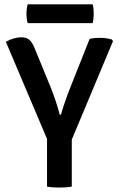

<svg xmlns="http://www.w3.org/2000/svg" viewBox="-20 -863 549 888"><path d="M197.5 -286.5H312V0Q299 2.5 283.5 3.5Q268 4.5 255 4.5Q243 4.5 226.8 3.5Q210.5 2.5 197.5 0ZM394.5 -683Q406.5 -686 418.8 -687Q431 -688 442 -688Q457 -688 471.5 -686Q486 -684 498 -680L502.5 -672.5L303.5 -197H207.5L7 -670Q25.5 -680 43.5 -685.2Q61.5 -690.5 78.5 -690.5Q102.5 -690.5 116 -678.8Q129.5 -667 139.5 -641.5L214 -460Q225 -433 236.5 -398.8Q248 -364.5 256.5 -332.5H262Q267.5 -353.5 275.8 -377.8Q284 -402 292.2 -424.8Q300.5 -447.5 307 -463ZM108 -756Q105 -767 103.8 -776.8Q102.5 -786.5 102.5 -799Q102.5 -811.5 103.8 -821.5Q105 -831.5 108 -843H408.5Q411.5 -831.5 412.5 -822.2Q413.5 -813 413.5 -800Q413.5 -775.5 408.5 -756Z"/></svg>

Font: Signika Negative Medium
Style: Regular
Weight: 500
Designer: Anna Giedry
Foundry: Anna Giedry
Version: Version 2.001